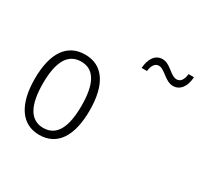

<svg xmlns="http://www.w3.org/2000/svg" viewBox="-159 -942 1183 1144"><g transform="rotate(30 432.5 -369.5)"><path d="M567 -641H604C609 -685 627 -704 651 -704C691 -704 727 -641 782 -641C827 -641 861 -679 865 -749H828C823 -707 807 -686 781 -686C738 -686 705 -749 650 -749C601 -749 572 -707 567 -641ZM426 -267C426 -439 363 -542 238 -542C113 -542 48 -443 48 -267C48 -93 115 10 237 10C363 10 426 -93 426 -267ZM104 -267C104 -413 145 -494 238 -494C332 -494 370 -408 370 -267C370 -118 329 -38 237 -38C146 -38 104 -121 104 -267Z"/></g></svg>

Font: Noto Sans Thai Looped Condensed Light
Style: Regular
Weight: 300
Width: 3
Designer: Sasikarn Vongin, Ben Mitchell
Foundry: The Fontpad Ltd
Version: Version 1.001